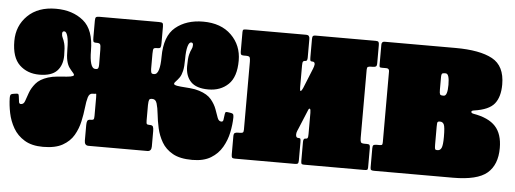

<svg xmlns="http://www.w3.org/2000/svg" viewBox="-42 -644 2068 771"><g transform="rotate(5 992.0 -258.5)"><path d="M903 -164Q902.5 -135.5 896 -103.8Q889.5 -72 873.2 -43.8Q857 -15.5 828 2.2Q799 20 753 20Q703.5 20 674.2 3.5Q645 -13 629.8 -39.2Q614.5 -65.5 608 -95Q601.5 -124.5 598.8 -150.8Q596 -177 591 -193.5Q586 -210 573 -210H571Q562 -210 559.8 -205.2Q557.5 -200.5 557 -184V-122Q557 -110.5 559.2 -107.8Q561.5 -105 569.5 -105H571.5Q582 -105 584.5 -99Q587 -93 587 -82V-19.5Q587 0 570.5 0H333.5Q317 0 317 -19.5V-82Q317 -93 319.5 -99Q322 -105 332.5 -105H333.5Q342 -105 344.5 -107.8Q347 -110.5 347 -122V-196Q347 -212.5 344.8 -211.2Q342.5 -210 333.5 -210H331.5Q318.5 -210 313.5 -193.5Q308.5 -177 305.8 -150.8Q303 -124.5 296.5 -95Q290 -65.5 274.8 -39.2Q259.5 -13 230.2 3.5Q201 20 151.5 20Q106 20 76.8 2.2Q47.5 -15.5 31.2 -43.8Q15 -72 8.5 -103.8Q2 -135.5 1.5 -164Q1.5 -171 3 -175.5Q4.5 -180 13.5 -181.5L19.5 -182.5Q28.5 -184 32.2 -183.5Q36 -183 37 -175.5Q39 -158.5 40.2 -151Q41.5 -143.5 48 -143.5Q59.5 -143.5 64.2 -157.2Q69 -171 76 -190.8Q83 -210.5 98.8 -229.5Q114.5 -248.5 147.5 -259Q165 -264.5 185.2 -266.2Q205.5 -268 222.5 -269.2Q239.5 -270.5 247 -274Q254.5 -277.5 246 -286.5Q237 -296.5 230 -306.2Q223 -316 219 -333Q215 -350 215 -381Q215 -413.5 210 -431.5Q205 -449.5 196.5 -449.5Q188.5 -449.5 188.5 -440Q188.5 -430 192.5 -422.8Q196.5 -415.5 200.5 -400.5Q204.5 -385.5 204.5 -353Q204.5 -313.5 182.5 -290.5Q160.5 -267.5 111.5 -267.5Q63 -267.5 31.5 -297.5Q0 -327.5 0 -393.5Q0 -455 41.8 -496Q83.5 -537 155.5 -537Q223 -537 266.5 -501.2Q310 -465.5 310 -381Q310 -348.5 315.8 -329.2Q321.5 -310 334 -310H336Q343.5 -310 345.5 -314.8Q347.5 -319.5 347.5 -329L347 -388.5Q347 -406 344 -410.5Q341 -415 331 -415H328Q318.5 -415 316.8 -419Q315 -423 315 -436V-503Q315 -514.5 318.5 -517.2Q322 -520 333 -520H571.5Q583 -520 586.2 -517.2Q589.5 -514.5 589.5 -503V-436Q589.5 -423 587.2 -419Q585 -415 575.5 -415H573.5Q563.5 -415 560.2 -412Q557 -409 557 -391V-329Q557.5 -319.5 559.2 -314.8Q561 -310 568.5 -310H570.5Q583 -310 588.8 -329.2Q594.5 -348.5 594.5 -381Q594.5 -465.5 638 -501.2Q681.5 -537 749 -537Q821 -537 862.8 -496Q904.5 -455 904.5 -393.5Q904.5 -327.5 873.2 -297.5Q842 -267.5 793 -267.5Q744.5 -267.5 722.2 -290.5Q700 -313.5 700 -353Q700 -385.5 704 -400.5Q708 -415.5 712 -422.8Q716 -430 716 -440Q716 -449.5 708 -449.5Q699.5 -449.5 694.5 -431.5Q689.5 -413.5 689.5 -381Q689.5 -350 685.5 -333Q681.5 -316 674.8 -306.2Q668 -296.5 658.5 -286.5Q650 -277.5 657.5 -274Q665 -270.5 682 -269.2Q699 -268 719.5 -266.2Q740 -264.5 757 -259Q790 -248.5 805.8 -229.5Q821.5 -210.5 828.5 -190.8Q835.5 -171 840.5 -157.2Q845.5 -143.5 856.5 -143.5Q863 -143.5 864.2 -151Q865.5 -158.5 867.5 -175.5Q868.5 -183 872.2 -183.5Q876 -184 885 -182.5L891 -181.5Q900 -180 901.5 -175.5Q903 -171 903 -164Z M1419.5 -127.5Q1419.5 -114.5 1422 -109.8Q1424.5 -105 1437.5 -105H1446.5Q1455 -105 1457.2 -101.8Q1459.5 -98.5 1459.5 -90V-11Q1459.5 -3 1456 -1.5Q1452.5 0 1444 0H1201Q1193 0 1191.5 -3.8Q1190 -7.5 1190 -15.5V-90.5Q1190 -105 1198.5 -105H1201Q1205.5 -105 1207.5 -108.2Q1209.5 -111.5 1209.5 -124.5V-209.5Q1209.5 -224 1206 -225.8Q1202.5 -227.5 1199.5 -220L1168 -144Q1166.5 -140.5 1163.2 -132.8Q1160 -125 1160 -118.5Q1160 -105 1169 -105H1170.5Q1177 -105 1178.5 -102Q1180 -99 1180 -88V-15Q1180 -6 1177.2 -3Q1174.5 0 1166 0H923.5Q914.5 0 912 -3.2Q909.5 -6.5 909.5 -16V-89Q909.5 -99.5 913.8 -102.2Q918 -105 927.5 -105H932.5Q942.5 -105 946 -107.2Q949.5 -109.5 949.5 -119V-393Q949.5 -406 947 -410.8Q944.5 -415.5 931.5 -415.5H922.5Q914.5 -415.5 912 -418.8Q909.5 -422 909.5 -430.5V-509.5Q909.5 -518 913.2 -519.2Q917 -520.5 925 -520.5H1166Q1179.5 -520.5 1179.5 -505V-430Q1179.5 -415.5 1172 -415.5H1169.5Q1165 -415.5 1162.2 -412.2Q1159.5 -409 1159.5 -396V-311Q1159.5 -291.5 1163.5 -293.8Q1167.5 -296 1172 -306.5L1205 -388Q1206.5 -391 1208 -397Q1209.5 -403 1209.5 -405Q1209.5 -415.5 1200 -415.5H1198.5Q1193 -415.5 1191.5 -418.5Q1190 -421.5 1190 -432.5V-505.5Q1190 -514.5 1192.8 -517.5Q1195.5 -520.5 1204 -520.5H1445.5Q1454.5 -520.5 1457 -517.2Q1459.5 -514 1459.5 -504.5V-431.5Q1459.5 -421 1455.5 -418.2Q1451.5 -415.5 1441.5 -415.5H1436.5Q1427 -415.5 1423.2 -413.2Q1419.5 -411 1419.5 -401.5Z M1497.5 -415H1480Q1472.5 -415 1471 -417.2Q1469.5 -419.5 1469.5 -427V-507Q1469.5 -520 1481.5 -520H1767Q1865.5 -520 1916.2 -492.5Q1967 -465 1967 -390Q1967 -340 1945 -312.5Q1923 -285 1863.5 -276.5Q1852.5 -275 1853 -269.8Q1853.5 -264.5 1862.5 -263Q1923.5 -252.5 1951.5 -222Q1979.5 -191.5 1979.5 -135Q1979.5 -67.5 1940 -33.8Q1900.5 0 1802 0H1485Q1476.5 0 1473 -2Q1469.5 -4 1469.5 -12V-90Q1469.5 -100 1473.2 -102.5Q1477 -105 1486 -105H1498Q1506.5 -105 1508 -108Q1509.5 -111 1509.5 -119V-403Q1509.5 -415 1497.5 -415ZM1719.5 -399V-347Q1719.5 -333.5 1721.8 -329.2Q1724 -325 1733.5 -325H1737Q1752 -325 1752 -370Q1752 -415 1737 -415H1733.5Q1724.5 -415 1722 -411.8Q1719.5 -408.5 1719.5 -399ZM1719.5 -199V-127.5Q1719.5 -113 1721 -109Q1722.5 -105 1727.5 -105H1732Q1742 -105 1747 -116Q1752 -127 1752 -160Q1752 -200.5 1747 -210.2Q1742 -220 1732 -220H1728.5Q1723.5 -220 1721.5 -217Q1719.5 -214 1719.5 -199Z"/></g></svg>

Font: Besley* Condensed Fatface
Style: Regular
Weight: 900
Width: 3
Designer: Owen Earl
Foundry: indestructible type*
Version: Version 3.000; ttfautohint (v1.8.3)